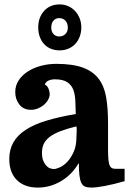

<svg xmlns="http://www.w3.org/2000/svg" viewBox="-20 -839 584 869"><path d="M22 -119Q22 -58 56.5 -24Q91 10 151 10Q207 10 256 -19Q305 -48 335 -99H337Q337 -66 339.5 -45Q342 -24 348 -11.5Q354 1 365 5.5Q376 10 393 10Q416 10 455.5 2.5Q495 -5 544 -19V-75H501Q481 -75 475 -93.5Q469 -112 469 -162V-281Q469 -348 460.5 -398.5Q452 -449 426.5 -482.5Q401 -516 355 -533Q309 -550 234 -550Q200 -550 167 -541.5Q134 -533 107.5 -516.5Q81 -500 65 -476Q49 -452 49 -422Q49 -390 67.5 -366Q86 -342 121 -342Q137 -342 152.5 -348.5Q168 -355 179.5 -365Q191 -375 198 -388Q205 -401 205 -413Q205 -417 204 -423Q203 -429 200.5 -435.5Q198 -442 194 -447.5Q190 -453 183 -456Q187 -469 200 -474.5Q213 -480 228 -480Q265 -480 284.5 -467Q304 -454 312 -432Q320 -410 321 -381.5Q322 -353 323 -323Q247 -310 190.5 -293Q134 -276 96.5 -251.5Q59 -227 40.5 -194.5Q22 -162 22 -119ZM224 -74Q217 -74 207.5 -77Q198 -80 190 -88.5Q182 -97 176 -111Q170 -125 170 -148Q170 -171 178.5 -188.5Q187 -206 205.5 -220Q224 -234 254 -245.5Q284 -257 326 -267Q328 -255 327 -242Q326 -229 326 -220Q326 -179 313.5 -151.5Q301 -124 284.5 -106.5Q268 -89 250.5 -81.5Q233 -74 224 -74ZM153 -715Q153 -692 160 -672.5Q167 -653 179.5 -639.5Q192 -626 210 -618.5Q228 -611 250 -611Q271 -611 289 -618.5Q307 -626 320 -639.5Q333 -653 340.5 -672.5Q348 -692 348 -715Q348 -737 340.5 -756Q333 -775 320 -789Q307 -803 289 -811Q271 -819 250 -819Q206 -819 179.5 -789.5Q153 -760 153 -715ZM212 -714Q212 -734 222 -745.5Q232 -757 248 -757Q265 -757 276 -745.5Q287 -734 287 -714Q287 -696 276 -685Q265 -674 248 -674Q232 -674 222 -685Q212 -696 212 -714Z"/></svg>

Font: GradeGX
Style: Regular
Weight: 100
Width: 1
Designer: Adam Twardoch
Foundry: Adam Twardoch
Version: Version 2.002; DEVELOPMENT